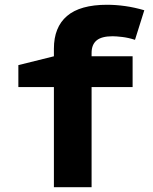

<svg xmlns="http://www.w3.org/2000/svg" viewBox="-20 -785 640 805"><path d="M206 0V-420H57V-512L206 -549V-581Q206 -671 261 -718Q316 -765 429 -765Q466 -765 505 -759.5Q544 -754 585 -742L546 -618Q518 -627 492.5 -630Q467 -633 452 -633Q406 -633 385 -615.5Q364 -598 364 -563V-549H536V-420H364V0Z"/></svg>

Font: Noto Sans Mono ExtraBold
Style: Regular
Weight: 800
Designer: Monotype Design Team
Foundry: Monotype Imaging Inc.
Version: Version 2.014